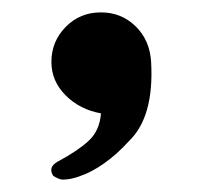

<svg xmlns="http://www.w3.org/2000/svg" viewBox="-20 -182 324 310"><path d="M73 79Q105 62 123 45.5Q141 29 143 1Q109 -5 86 -28Q63 -51 63 -82Q63 -115 86 -138.5Q109 -162 143 -162Q176 -162 199 -139.5Q222 -117 224 -82Q229 7 188 46Q169 67 148.5 81.5Q128 96 110 102Q95 108 81 108Q78 108 73.5 106Q69 104 66 102Q57 88 73 79Z"/></svg>

Font: Gugi
Style: Regular
Weight: 400
Designer: HBKIM, TJKIM
Foundry: TAE System & Typefaces Co.
Version: Version 3.00